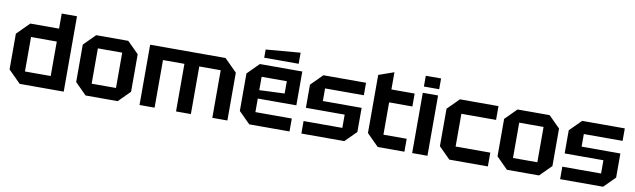

<svg xmlns="http://www.w3.org/2000/svg" viewBox="-43 -1242 5811 1756"><g transform="rotate(10 2862.5 -363.5)"><path d="M568 -700V0H159L45 -114V-446L159 -560H426V-700ZM187 -120H426V-440H187Z M665 -106V-454L771 -560H1069L1175 -454V-106L1069 0H771ZM807 -116H1033V-444H807Z M1272 -560H1972L2088 -444V0H1948V-442H1749V0H1611V-442H1412V0H1272Z M2185 -106V-454L2291 -560H2685V-246H2327V-120H2665V0H2291ZM2327 -324 2561 -334V-448H2327ZM2320 -624V-700L2640 -727V-624Z M2775 0V-116H3135V-239H2775V-454L2881 -560H3277V-444H2917V-327H3277V-103L3174 0Z M3374 -650 3516 -700V-540H3732V-420H3516V-120H3732V0H3484L3374 -110Z M3804 0V-560H3946V0ZM3804 -618V-718H3946V-618Z M4043 -106V-454L4149 -560H4507V-432H4185V-128H4507V0H4149Z M4578 -106V-454L4684 -560H4982L5088 -454V-106L4982 0H4684ZM4720 -116H4946V-444H4720Z M5178 0V-116H5538V-239H5178V-454L5284 -560H5680V-444H5320V-327H5680V-103L5577 0Z"/></g></svg>

Font: Tektur SemiBold
Style: Regular
Weight: 600
Designer: Adam Jagosz
Foundry: Adam Jagosz
Version: Version 1.005;gftools[0.9.30]